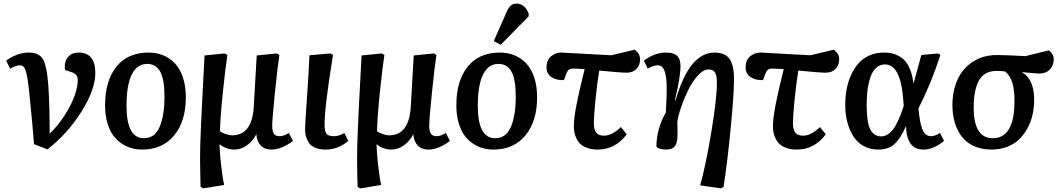

<svg xmlns="http://www.w3.org/2000/svg" viewBox="-20 -817 5876 1067"><path d="M168.9 -16.1Q162.6 -107.4 144 -289.1Q137.2 -358.9 130.4 -393.8Q123.5 -428.7 114.7 -441.4Q106 -454.1 90.8 -454.1Q68.8 -454.1 36.1 -435.1L14.2 -480Q39.1 -499 72.3 -512Q105.5 -524.9 139.2 -524.9Q164.1 -524.9 181.2 -518.6Q198.2 -512.2 210 -500Q221.7 -487.8 229.2 -463.9Q236.8 -439.9 241.2 -410.4Q245.6 -380.9 249 -334Q255.9 -231.4 255.9 -74.2Q304.2 -120.1 341.3 -179.2Q378.4 -238.3 395.3 -287.4Q412.1 -336.4 412.1 -370.1Q412.1 -389.2 404.1 -399.2Q396 -409.2 380.9 -415L341.8 -428.2Q339.8 -439.9 339.8 -445.8Q339.8 -481 360.4 -502.9Q380.9 -524.9 416 -524.9Q509.8 -524.9 509.8 -411.1Q509.8 -318.8 431.6 -195.1Q353.5 -71.3 243.2 13.2Z M564 -231.9Q564 -368.2 627 -446.5Q689.9 -524.9 806.2 -524.9Q849.6 -524.9 886.2 -510Q922.9 -495.1 951.4 -465.6Q980 -436 996.3 -387.5Q1012.7 -338.9 1012.7 -275.9Q1012.7 -143.1 947.8 -64.5Q882.8 14.2 770 14.2Q740.7 14.2 712.9 6.8Q685.1 -0.5 657.5 -18.3Q629.9 -36.1 609.6 -63.5Q589.4 -90.8 576.7 -134Q564 -177.2 564 -231.9ZM779.8 -48.8Q839.4 -48.8 866.7 -111.1Q894 -173.3 894 -280.8Q894 -377 869.9 -419.4Q845.7 -461.9 797.9 -461.9Q742.2 -461.9 712.6 -403.6Q683.1 -345.2 683.1 -229Q683.1 -48.8 779.8 -48.8Z M1489.7 14.2Q1449.7 14.2 1428.5 -9Q1407.2 -32.2 1404.8 -69.8H1403.8Q1385.3 -33.7 1352.8 -9.8Q1320.3 14.2 1281.7 14.2Q1239.3 14.2 1201.7 -14.2H1199.7Q1201.7 37.6 1208 93.8Q1214.4 149.9 1219.7 180.7L1225.6 210.9L1108.9 230L1094.7 221.2Q1094.7 217.3 1093.3 163.8Q1091.8 110.4 1091.8 76.2Q1091.8 37.6 1092.8 -6.6Q1093.8 -50.8 1096.9 -118.7Q1100.1 -186.5 1102.1 -226.1Q1104 -265.6 1109.4 -367.4Q1114.7 -469.2 1116.7 -508.8L1229.5 -520L1243.7 -511.2Q1233.9 -450.7 1219 -309.3Q1204.1 -168 1202.6 -87.9Q1214.4 -78.6 1234.9 -71.8Q1255.4 -64.9 1269.5 -64.9Q1382.8 -64.9 1390.6 -230L1406.7 -508.8L1518.6 -520L1532.7 -511.2Q1522.9 -450.2 1507.8 -301.8Q1492.7 -153.3 1492.7 -119.1Q1492.7 -87.9 1502 -74Q1511.2 -60.1 1533.7 -60.1Q1557.6 -60.1 1585 -78.1L1607.9 -34.2Q1582 -13.2 1549.8 0.5Q1517.6 14.2 1489.7 14.2Z M1816.4 -520 1830.6 -512.2Q1783.7 -224.6 1783.7 -122.1Q1783.7 -90.3 1793.5 -75.2Q1803.2 -60.1 1835.4 -60.1Q1864.3 -60.1 1893.6 -78.1L1915.5 -34.2Q1860.4 14.2 1788.6 14.2Q1754.4 14.2 1730.7 3.7Q1707 -6.8 1695.6 -25.1Q1684.1 -43.5 1679.7 -61.3Q1675.3 -79.1 1675.3 -100.1Q1675.3 -123.5 1685.3 -264.9Q1695.3 -406.2 1699.7 -509.8Z M2362.3 14.2Q2322.3 14.2 2301 -9Q2279.8 -32.2 2277.3 -69.8H2276.4Q2257.8 -33.7 2225.3 -9.8Q2192.9 14.2 2154.3 14.2Q2111.8 14.2 2074.2 -14.2H2072.3Q2074.2 37.6 2080.6 93.8Q2086.9 149.9 2092.3 180.7L2098.1 210.9L1981.4 230L1967.3 221.2Q1967.3 217.3 1965.8 163.8Q1964.4 110.4 1964.4 76.2Q1964.4 37.6 1965.3 -6.6Q1966.3 -50.8 1969.5 -118.7Q1972.7 -186.5 1974.6 -226.1Q1976.6 -265.6 1981.9 -367.4Q1987.3 -469.2 1989.3 -508.8L2102.1 -520L2116.2 -511.2Q2106.4 -450.7 2091.6 -309.3Q2076.7 -168 2075.2 -87.9Q2086.9 -78.6 2107.4 -71.8Q2127.9 -64.9 2142.1 -64.9Q2255.4 -64.9 2263.2 -230L2279.3 -508.8L2391.1 -520L2405.3 -511.2Q2395.5 -450.2 2380.4 -301.8Q2365.2 -153.3 2365.2 -119.1Q2365.2 -87.9 2374.5 -74Q2383.8 -60.1 2406.2 -60.1Q2430.2 -60.1 2457.5 -78.1L2480.5 -34.2Q2454.6 -13.2 2422.4 0.5Q2390.1 14.2 2362.3 14.2Z M2796.9 -753.9Q2806.6 -775.9 2818.6 -786.4Q2830.6 -796.9 2850.1 -796.9Q2897 -796.9 2918 -741.2V-726.1L2762.2 -567.9L2724.1 -588.9ZM2516.1 -231.9Q2516.1 -368.2 2579.1 -446.5Q2642.1 -524.9 2758.3 -524.9Q2801.8 -524.9 2838.4 -510Q2875 -495.1 2903.6 -465.6Q2932.1 -436 2948.5 -387.5Q2964.8 -338.9 2964.8 -275.9Q2964.8 -143.1 2899.9 -64.5Q2835 14.2 2722.2 14.2Q2692.9 14.2 2665 6.8Q2637.2 -0.5 2609.6 -18.3Q2582 -36.1 2561.8 -63.5Q2541.5 -90.8 2528.8 -134Q2516.1 -177.2 2516.1 -231.9ZM2731.9 -48.8Q2791.5 -48.8 2818.8 -111.1Q2846.2 -173.3 2846.2 -280.8Q2846.2 -377 2822 -419.4Q2797.9 -461.9 2750 -461.9Q2694.3 -461.9 2664.8 -403.6Q2635.3 -345.2 2635.3 -229Q2635.3 -48.8 2731.9 -48.8Z M3280.3 -130.9Q3280.3 -96.2 3293.7 -79.6Q3307.1 -63 3336.9 -63Q3380.9 -63 3430.2 -110.8L3462.9 -70.8Q3399.9 14.2 3301.3 14.2Q3270.5 14.2 3246.6 6.1Q3222.7 -2 3208.3 -14.4Q3193.8 -26.9 3184.8 -44.7Q3175.8 -62.5 3172.4 -80.1Q3168.9 -97.7 3168.9 -117.2Q3168.9 -127.9 3170.2 -142.1Q3171.4 -156.2 3172.9 -169.2Q3174.3 -182.1 3177.7 -201.4Q3181.2 -220.7 3183.6 -233.6Q3186 -246.6 3190.9 -269.3Q3195.8 -292 3198.2 -303.5Q3200.7 -314.9 3206.5 -339.4Q3212.4 -363.8 3214.4 -371.8Q3216.3 -379.9 3222.2 -404.8Q3228 -429.7 3229 -433.1Q3184.6 -436 3168 -436Q3149.4 -436 3141.4 -429.9Q3133.3 -423.8 3126 -404.8L3114.3 -372.1Q3075.2 -369.6 3046.1 -387.7Q3017.1 -405.8 3017.1 -442.9Q3017.1 -482.9 3042.2 -503.9Q3067.4 -524.9 3100.1 -524.9L3377 -509.8L3507.3 -541Q3537.1 -519 3537.1 -487.8Q3537.1 -455.1 3517.1 -434.1Q3497.1 -413.1 3461.9 -413.1Q3430.2 -413.1 3310.1 -424.8Q3298.3 -353 3289.3 -263.4Q3280.3 -173.8 3280.3 -130.9Z M3634.8 -454.1Q3610.4 -454.1 3580.1 -435.1L3558.1 -480Q3618.2 -524.9 3680.2 -524.9Q3698.7 -524.9 3711.9 -522Q3725.1 -519 3737.1 -511.5Q3749 -503.9 3755.4 -488Q3761.7 -472.2 3761.7 -448.2Q3761.7 -390.6 3731 -261.2L3733.9 -258.8Q3774.9 -397.5 3828.6 -461.2Q3882.3 -524.9 3951.2 -524.9Q3976.6 -524.9 3995.6 -518.1Q4014.6 -511.2 4026.6 -499Q4038.6 -486.8 4045.9 -467.8Q4053.2 -448.7 4056.2 -427Q4059.1 -405.3 4059.1 -377Q4059.1 -293.9 4040.3 -100.8Q4021.5 92.3 4001 221.2L3986.8 230L3871.1 212.9Q3902.3 102.5 3933.1 -83.5Q3963.9 -269.5 3963.9 -356.9Q3963.9 -398.4 3953.4 -414.8Q3942.9 -431.2 3918 -431.2Q3888.7 -431.2 3857.4 -396.5Q3826.2 -361.8 3803 -313.5Q3779.8 -265.1 3763.7 -217.3Q3747.6 -169.4 3744.1 -139.2Q3746.6 -85 3744.4 -51Q3742.2 -17.1 3728 -1.5Q3713.9 14.2 3681.2 14.2Q3665.5 14.2 3649.4 10Q3633.3 5.9 3627.9 -2Q3627.9 -99.1 3680.2 -191.9Q3685.1 -271.5 3685.1 -323.2Q3685.1 -357.4 3681.9 -382.3Q3678.7 -407.2 3673.8 -420.9Q3668.9 -434.6 3661.9 -442.4Q3654.8 -450.2 3648.7 -452.1Q3642.6 -454.1 3634.8 -454.1Z M4386.7 -130.9Q4386.7 -96.2 4400.1 -79.6Q4413.6 -63 4443.4 -63Q4487.3 -63 4536.6 -110.8L4569.3 -70.8Q4506.3 14.2 4407.7 14.2Q4377 14.2 4353 6.1Q4329.1 -2 4314.7 -14.4Q4300.3 -26.9 4291.3 -44.7Q4282.2 -62.5 4278.8 -80.1Q4275.4 -97.7 4275.4 -117.2Q4275.4 -127.9 4276.6 -142.1Q4277.8 -156.2 4279.3 -169.2Q4280.8 -182.1 4284.2 -201.4Q4287.6 -220.7 4290 -233.6Q4292.5 -246.6 4297.4 -269.3Q4302.2 -292 4304.7 -303.5Q4307.1 -314.9 4313 -339.4Q4318.8 -363.8 4320.8 -371.8Q4322.8 -379.9 4328.6 -404.8Q4334.5 -429.7 4335.4 -433.1Q4291 -436 4274.4 -436Q4255.9 -436 4247.8 -429.9Q4239.7 -423.8 4232.4 -404.8L4220.7 -372.1Q4181.6 -369.6 4152.6 -387.7Q4123.5 -405.8 4123.5 -442.9Q4123.5 -482.9 4148.7 -503.9Q4173.8 -524.9 4206.5 -524.9L4483.4 -509.8L4613.8 -541Q4643.6 -519 4643.6 -487.8Q4643.6 -455.1 4623.5 -434.1Q4603.5 -413.1 4568.4 -413.1Q4536.6 -413.1 4416.5 -424.8Q4404.8 -353 4395.8 -263.4Q4386.7 -173.8 4386.7 -130.9Z M4860.4 14.2Q4814 14.2 4778.1 -6.3Q4742.2 -26.9 4720.7 -62Q4699.2 -97.2 4688.2 -140.9Q4677.2 -184.6 4677.2 -234.9Q4677.2 -279.8 4685.1 -321.5Q4692.9 -363.3 4709.7 -400.4Q4726.6 -437.5 4751 -465.1Q4775.4 -492.7 4811.5 -508.8Q4847.7 -524.9 4891.1 -524.9Q4914.1 -524.9 4933.3 -521.2Q4952.6 -517.6 4974.1 -506.3Q4995.6 -495.1 5011.2 -476.8Q5026.9 -458.5 5039.1 -427.2Q5051.3 -396 5056.2 -354H5057.1Q5061 -366.7 5100.1 -511.2L5192.4 -520L5206.1 -512.2Q5157.7 -359.9 5084 -213.9L5087.4 -184.1Q5096.2 -112.8 5111.3 -86.4Q5126.5 -60.1 5154.3 -60.1Q5174.8 -60.1 5204.1 -78.1L5226.1 -34.2Q5204.6 -15.1 5174.3 -0.5Q5144 14.2 5112.3 14.2Q5018.1 14.2 5015.1 -115.2H5014.2Q4984.9 -47.9 4951.4 -16.8Q4918 14.2 4860.4 14.2ZM4877.4 -59.1Q4896 -59.1 4912.8 -69.8Q4929.7 -80.6 4941.9 -96.2Q4954.1 -111.8 4966.1 -136.2Q4978 -160.6 4985.8 -181.2Q4993.7 -201.7 5002.4 -229L5000 -256.8Q4986.3 -459 4898.4 -459Q4875 -459 4856.9 -446Q4838.9 -433.1 4827.6 -412.1Q4816.4 -391.1 4809.1 -360.8Q4801.8 -330.6 4799.1 -299.3Q4796.4 -268.1 4796.4 -231.9Q4796.4 -137.2 4816.4 -98.1Q4836.4 -59.1 4877.4 -59.1Z M5808.1 -537.1Q5835.9 -518.1 5835.9 -485.8Q5835.9 -455.6 5815.2 -431.9Q5794.4 -408.2 5752.9 -408.2Q5743.2 -408.2 5705.8 -411.9Q5668.5 -415.5 5661.1 -416V-414.1Q5727.1 -376 5727.1 -262.2Q5727.1 -220.2 5718.5 -180.9Q5710 -141.6 5690.9 -106Q5671.9 -70.3 5644.8 -43.7Q5617.7 -17.1 5578.1 -1.5Q5538.6 14.2 5490.7 14.2Q5434.6 14.2 5392.1 -5.4Q5349.6 -24.9 5324 -59.1Q5298.3 -93.3 5285.6 -137.2Q5272.9 -181.2 5272.9 -232.9Q5272.9 -311 5300.8 -373.3Q5328.6 -435.5 5385.7 -473.4Q5442.9 -511.2 5521 -511.2Q5548.8 -511.2 5588.1 -509.5Q5627.4 -507.8 5652.8 -506.3L5677.7 -504.9ZM5617.7 -254.9Q5617.7 -314.5 5606.7 -354.5Q5595.7 -394.5 5565.9 -419.9Q5548.3 -422.9 5519 -422.9Q5450.2 -422.9 5420.7 -370.4Q5391.1 -317.9 5391.1 -219.2Q5391.1 -48.8 5497.1 -48.8Q5617.7 -48.8 5617.7 -254.9Z"/></svg>

Font: Literata Book SemiBold
Style: Italic
Weight: 600
Italic angle: -3°
Designer: Latin by Veronika Burian and Jose Scaglione. Greek by Irene Vlachou. Cyrillic by Vera Evstafieva
Foundry: TypeTogether
Version: Version 1.003;PS 001.003;hotconv 1.0.88;makeotf.lib2.5.64775